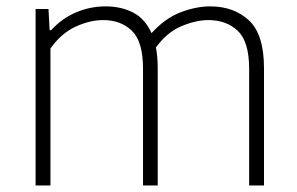

<svg xmlns="http://www.w3.org/2000/svg" viewBox="-20 -568 910 588"><path d="M89 0V-540.5H128.5L132 -475.5H136.5Q170 -512 213.2 -530.2Q256.5 -548.5 303.5 -548.5Q351 -548.5 387.8 -529.5Q424.5 -510.5 444 -466.5Q486 -512.5 533.5 -530.5Q581 -548.5 623.5 -548.5Q696 -548.5 742.2 -505.8Q788.5 -463 788.5 -359V0H743V-357.5Q743 -440.5 708.2 -473.5Q673.5 -506.5 618 -506.5Q580.5 -506.5 536 -488Q491.5 -469.5 457.5 -422.5Q463 -394 463 -359.5V0H418V-357.5Q418 -440.5 384.2 -473.5Q350.5 -506.5 296 -506.5Q255 -506.5 211.2 -486.2Q167.5 -466 134.5 -419.5V0Z"/></svg>

Font: Encode Sans SmExp XLt
Style: Regular
Weight: 200
Width: 6
Designer: Multiple Designers
Foundry: Impallari Type
Version: Version 3.002; ttfautohint (v1.8.3) -l 8 -r 50 -G 200 -x 14 